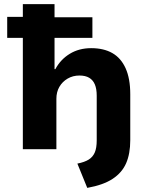

<svg xmlns="http://www.w3.org/2000/svg" viewBox="-20 -725 727 933"><path d="M404 188 356 70Q391 63 411 50.5Q431 38 440.5 16Q450 -6 450 -43V-260Q450 -293 441 -314.5Q432 -336 413.5 -347Q395 -358 366 -358Q334 -358 308.5 -343Q283 -328 268.5 -303Q254 -278 254 -245V0H91V-541H15V-643H91V-705H245V-641H429V-541H245V-389H249Q274 -436 319 -463.5Q364 -491 423 -491Q484 -491 526 -467Q568 -443 590.5 -393Q613 -343 613 -267V-44Q613 22 593 68Q573 114 527.5 144Q482 174 404 188Z"/></svg>

Font: Nunito Sans 7pt ExtraBold
Style: Regular
Weight: 800
Designer: Vernon Adams
Foundry: Vernon Adams
Version: Version 3.101;gftools[0.9.27]